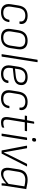

<svg xmlns="http://www.w3.org/2000/svg" viewBox="1436 -2158 734 3645"><g transform="rotate(90 1802.5 -336.0)"><path d="M217 11Q129 12 88 -37.5Q47 -87 61 -175L84 -320Q97 -407 146 -450.5Q195 -494 282 -494Q335 -494 372 -476Q409 -458 425.5 -425Q442 -392 433 -347Q432 -339 426 -339H393Q386 -339 387 -347Q395 -395 365 -422.5Q335 -450 278 -450Q213 -450 177 -416.5Q141 -383 131 -316L108 -176Q98 -106 126.5 -69Q155 -32 221 -32Q283 -32 314.5 -59.5Q346 -87 355 -141Q355 -148 361 -148H395Q401 -148 400 -141Q391 -65 344.5 -27.5Q298 10 217 11Z M690 11Q601 11 559 -37.5Q517 -86 531 -174L554 -321Q582 -494 755 -494Q843 -494 885.5 -446.5Q928 -399 915 -309L893 -164Q879 -77 828 -33Q777 11 690 11ZM696 -32Q761 -32 798 -66Q835 -100 846 -167L867 -306Q879 -378 848 -414Q817 -450 750 -450Q685 -450 648 -416.5Q611 -383 601 -316L578 -176Q568 -106 597 -69Q626 -32 696 -32Z M1014 0Q1007 0 1009 -7L1114 -677Q1116 -683 1122 -683H1155Q1163 -683 1161 -677L1056 -7Q1054 0 1048 0Z M1379 11Q1293 11 1252 -37Q1211 -85 1224 -173L1247 -320Q1261 -408 1310 -451Q1359 -494 1444 -494Q1518 -494 1557 -463.5Q1596 -433 1596 -377Q1596 -311 1555.5 -275Q1515 -239 1429 -230L1277 -213L1270 -168Q1261 -101 1289.5 -66.5Q1318 -32 1383 -32Q1439 -32 1471.5 -54.5Q1504 -77 1509 -122Q1510 -129 1516 -129H1551Q1557 -129 1557 -122Q1552 -58 1505.5 -23.5Q1459 11 1379 11ZM1284 -254 1422 -269Q1489 -277 1518.5 -301Q1548 -325 1548 -373Q1548 -410 1519.5 -430.5Q1491 -451 1439 -451Q1377 -451 1341 -418.5Q1305 -386 1294 -322Z M1852 11Q1764 12 1723 -37.5Q1682 -87 1696 -175L1719 -320Q1732 -407 1781 -450.5Q1830 -494 1917 -494Q1970 -494 2007 -476Q2044 -458 2060.5 -425Q2077 -392 2068 -347Q2067 -339 2061 -339H2028Q2021 -339 2022 -347Q2030 -395 2000 -422.5Q1970 -450 1913 -450Q1848 -450 1812 -416.5Q1776 -383 1766 -316L1743 -176Q1733 -106 1761.5 -69Q1790 -32 1856 -32Q1918 -32 1949.5 -59.5Q1981 -87 1990 -141Q1990 -148 1996 -148H2030Q2036 -148 2035 -141Q2026 -65 1979.5 -27.5Q1933 10 1852 11Z M2304 11Q2241 11 2218 -24.5Q2195 -60 2206 -135L2255 -440H2180Q2174 -440 2175 -447L2180 -476Q2181 -483 2188 -483H2263L2289 -612Q2292 -618 2297 -618H2324Q2331 -618 2329 -612L2309 -483H2465Q2473 -483 2471 -476L2466 -446Q2465 -440 2458 -440H2302L2254 -137Q2245 -79 2259.5 -55.5Q2274 -32 2318 -32Q2339 -32 2360 -36.5Q2381 -41 2399 -49Q2402 -51 2404 -49.5Q2406 -48 2406 -45L2400 -14Q2400 -8 2394 -6Q2375 2 2352 6.5Q2329 11 2304 11Z M2523 0Q2515 0 2517 -7L2591 -476Q2593 -483 2599 -483H2632Q2640 -483 2639 -476L2564 -7Q2562 0 2556 0ZM2631 -579Q2614 -579 2606 -588Q2598 -597 2600 -613L2601 -622Q2603 -638 2612 -646.5Q2621 -655 2638 -655Q2655 -655 2663 -646Q2671 -637 2669 -622L2668 -613Q2666 -596 2657 -587.5Q2648 -579 2631 -579Z M2843 0Q2837 0 2836 -5L2746 -475Q2745 -483 2753 -483H2788Q2794 -483 2795 -477L2851 -165Q2856 -134 2861.5 -103Q2867 -72 2872 -40H2874Q2888 -72 2903.5 -102.5Q2919 -133 2933 -165L3089 -477Q3090 -480 3092 -481.5Q3094 -483 3096 -483H3135Q3139 -483 3140 -481Q3141 -479 3139 -476L2899 -5Q2897 0 2892 0Z M3275 11Q3208 11 3182.5 -34Q3157 -79 3170 -161L3195 -323Q3210 -416 3260.5 -455Q3311 -494 3395 -494Q3441 -494 3481.5 -484.5Q3522 -475 3571 -468L3515 -116Q3509 -81 3506.5 -55.5Q3504 -30 3503 -6Q3503 0 3496 0H3465Q3459 0 3459 -6Q3460 -26 3462 -46.5Q3464 -67 3466 -88Q3415 -39 3368 -14Q3321 11 3275 11ZM3292 -32Q3332 -32 3374 -56.5Q3416 -81 3471 -131L3518 -433Q3487 -440 3454.5 -445Q3422 -450 3395 -450Q3332 -450 3293 -420Q3254 -390 3242 -320L3216 -161Q3207 -98 3224 -65Q3241 -32 3292 -32Z"/></g></svg>

Font: Sofia Sans Semi Condensed Light
Style: Italic
Weight: 300
Italic angle: -9°
Version: Version 4.100